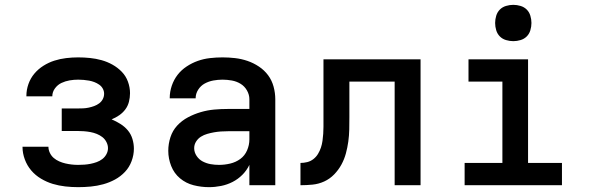

<svg xmlns="http://www.w3.org/2000/svg" viewBox="-20 -765 2440 793"><path d="M303 8Q276 8 249.5 5Q223 2 198 -5.5Q173 -13 149.5 -27Q126 -41 109 -61Q92 -81 82.5 -106.5Q73 -132 73 -158Q73 -158 73 -158.5Q73 -159 73 -159H180Q180 -146 186 -133.5Q192 -121 202 -112.5Q212 -104 224.5 -98.5Q237 -93 250 -90Q263 -87 276 -85.5Q289 -84 303 -84Q316 -84 329 -85Q342 -86 354.5 -88.5Q367 -91 379.5 -95.5Q392 -100 402.5 -108Q413 -116 419.5 -128Q426 -140 426 -153Q426 -153 426 -153Q426 -153 426 -153Q426 -166 419.5 -178.5Q413 -191 402.5 -199Q392 -207 379.5 -212Q367 -217 353.5 -219.5Q340 -222 326.5 -223Q313 -224 300 -224H235V-317H300Q312 -317 323.5 -317.5Q335 -318 346.5 -320.5Q358 -323 369 -327Q380 -331 389.5 -338Q399 -345 404.5 -355.5Q410 -366 410 -378Q410 -389 404.5 -399Q399 -409 389.5 -415.5Q380 -422 369.5 -426Q359 -430 348 -432Q337 -434 325.5 -435Q314 -436 303 -436Q285 -436 267.5 -433Q250 -430 234 -422.5Q218 -415 207 -400Q196 -385 196 -367Q196 -367 196 -367Q196 -367 196 -367H89Q89 -367 89 -368Q89 -369 89 -369Q89 -394 97.5 -418Q106 -442 122 -461Q138 -480 159.5 -493.5Q181 -507 204.5 -514.5Q228 -522 253 -525Q278 -528 303 -528Q327 -528 351.5 -525.5Q376 -523 399.5 -516.5Q423 -510 444.5 -498Q466 -486 483 -468.5Q500 -451 508.5 -427.5Q517 -404 517 -380Q517 -362 512.5 -344.5Q508 -327 497.5 -313Q487 -299 472.5 -289Q458 -279 441 -272Q460 -264 477.5 -253Q495 -242 508 -226.5Q521 -211 527 -191Q533 -171 533 -151Q533 -125 523.5 -99.5Q514 -74 496 -55Q478 -36 455 -23.5Q432 -11 406.5 -4Q381 3 355 5.5Q329 8 303 8Z M843 8Q811 8 779.5 0Q748 -8 723.5 -28.5Q699 -49 687 -79.5Q675 -110 675 -142Q675 -171 684 -198.5Q693 -226 712 -246.5Q731 -267 756.5 -280.5Q782 -294 809.5 -302Q837 -310 865 -312.5Q893 -315 922 -315H1010V-355Q1010 -374 1000 -391.5Q990 -409 973.5 -419Q957 -429 937.5 -432.5Q918 -436 899 -436Q880 -436 861 -432.5Q842 -429 825.5 -420Q809 -411 798.5 -394.5Q788 -378 788 -359Q788 -359 788 -359Q788 -359 788 -359Q788 -359 788 -359Q788 -359 788 -359H681Q681 -359 681 -359.5Q681 -360 681 -360Q681 -386 689.5 -411Q698 -436 713.5 -456Q729 -476 751 -490.5Q773 -505 797 -513.5Q821 -522 847 -525Q873 -528 899 -528Q925 -528 951 -525Q977 -522 1002 -513.5Q1027 -505 1049.5 -490Q1072 -475 1087.5 -454Q1103 -433 1110 -407Q1117 -381 1117 -355V0H1010V-84Q999 -61 981 -43Q963 -25 940.5 -13.5Q918 -2 893 3Q868 8 843 8ZM885 -84Q908 -84 931 -89.5Q954 -95 972.5 -108.5Q991 -122 1000.5 -144Q1010 -166 1010 -189V-223H922Q907 -223 892.5 -222Q878 -221 864 -218.5Q850 -216 836 -212Q822 -208 810 -200.5Q798 -193 790 -180.5Q782 -168 782 -153Q782 -136 792 -121Q802 -106 817.5 -98Q833 -90 850 -87Q867 -84 885 -84Z M1221 0V-92Q1235 -92 1249 -95.5Q1263 -99 1274.5 -108Q1286 -117 1293.5 -129.5Q1301 -142 1305.5 -155.5Q1310 -169 1312 -183.5Q1314 -198 1315 -212.5Q1316 -227 1316 -241Q1316 -255 1316 -270Q1316 -273 1316 -275.5Q1316 -278 1316 -281V-520H1717V0H1610V-428H1423V-281Q1423 -256 1422.5 -230.5Q1422 -205 1418.5 -180Q1415 -155 1408.5 -131Q1402 -107 1390 -85Q1378 -63 1360 -44.5Q1342 -26 1319 -15.5Q1296 -5 1271 -2.5Q1246 0 1221 0Z M1899 0V-92H2055V-428H1915V-520H2161V-92H2301V0ZM2100 -595Q2085 -595 2070 -599.5Q2055 -604 2044.5 -614.5Q2034 -625 2029.5 -640Q2025 -655 2025 -670Q2025 -685 2029.5 -700Q2034 -715 2044.5 -725.5Q2055 -736 2070 -740.5Q2085 -745 2100 -745Q2115 -745 2130 -740.5Q2145 -736 2155.5 -725.5Q2166 -715 2170.5 -700Q2175 -685 2175 -670Q2175 -655 2170.5 -640Q2166 -625 2155.5 -614.5Q2145 -604 2130 -599.5Q2115 -595 2100 -595Z"/></svg>

Font: Iosevka Custom SmBdEx
Style: Regular
Weight: 600
Width: 7
Monospace: yes
Designer: Belleve Invis
Foundry: Belleve Invis
Version: Version 11.2.4; ttfautohint (v1.8.4)